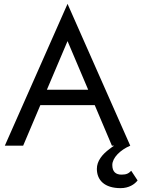

<svg xmlns="http://www.w3.org/2000/svg" viewBox="-20 -755 733 995"><path d="M660 130C647 143 637 150 610 150C581 150 562 136 562 100C562 63 603 22 655 0L330 -735L5 0H100L189 -210H471L560 0H571C564 5 556 10 549 16C509 45 482 80 482 120C482 179 522 220 605 220C648 220 678 200 693 180ZM330 -542 437 -290H223Z"/></svg>

Font: Jost
Style: Regular
Weight: 400
Version: Version 3.710